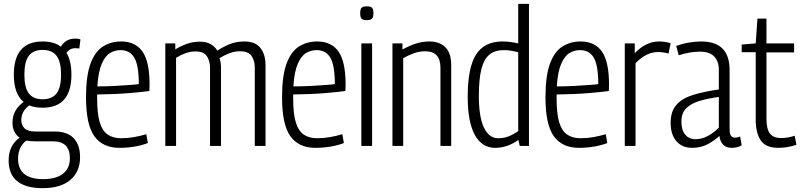

<svg xmlns="http://www.w3.org/2000/svg" viewBox="-20 -760 4170 1000"><path d="M202 -199Q161 -199 132 -211Q91 -180 91 -135Q91 -108 108 -91.5Q125 -75 164 -75H266Q330 -75 363.5 -40.5Q397 -6 397 59Q397 134 346.5 177Q296 220 202 220Q115 220 70 184Q25 148 25 76Q25 38 38.5 8.5Q52 -21 82 -43Q45 -69 45 -122Q45 -156 60.5 -183Q76 -210 103 -229Q52 -271 52 -371Q52 -544 202 -544Q262 -544 297 -517Q322 -559 372 -559Q387 -559 399 -555L393 -507Q385 -509 372 -509Q344 -509 326 -485Q352 -443 352 -371Q352 -199 202 -199ZM202 -243Q251 -243 274.5 -273.5Q298 -304 298 -371Q298 -439 274.5 -469.5Q251 -500 202 -500Q153 -500 130 -469.5Q107 -439 107 -371Q107 -304 130 -273.5Q153 -243 202 -243ZM74 66Q74 173 205 173Q273 173 308.5 144.5Q344 116 344 64Q344 -24 255 -24H161Q137 -24 117 -28Q74 6 74 66Z M602 10Q515 10 471.5 -50.5Q428 -111 428 -253Q428 -365 451.5 -428.5Q475 -492 516.5 -518Q558 -544 611 -544Q685 -544 722 -491.5Q759 -439 759 -319Q759 -313 758.5 -302Q758 -291 758 -286Q724 -281 651.5 -275Q579 -269 486 -268Q486 -258 486 -247Q486 -168 499.5 -123Q513 -78 541 -59Q569 -40 611 -40Q645 -40 678.5 -46Q712 -52 742 -61L750 -15Q719 -3 681 3.5Q643 10 602 10ZM487 -310Q535 -310 579.5 -312.5Q624 -315 657.5 -317.5Q691 -320 703 -322Q703 -420 679.5 -459.5Q656 -499 608 -499Q579 -499 553.5 -484Q528 -469 510 -428Q492 -387 487 -310Z M841 0V-534H893V-503Q923 -521 954.5 -532Q986 -543 1021 -543Q1054 -543 1076.5 -530.5Q1099 -518 1112 -496Q1138 -514 1173.5 -529Q1209 -544 1254 -544Q1310 -544 1336.5 -510Q1363 -476 1363 -421V0H1307V-408Q1307 -442 1291 -467.5Q1275 -493 1230 -493Q1201 -493 1173 -482Q1145 -471 1123 -457Q1131 -436 1131 -410V0H1074V-407Q1074 -441 1058 -466.5Q1042 -492 999 -492Q972 -492 946.5 -483Q921 -474 897 -459V0Z M1623 10Q1536 10 1492.5 -50.5Q1449 -111 1449 -253Q1449 -365 1472.5 -428.5Q1496 -492 1537.5 -518Q1579 -544 1632 -544Q1706 -544 1743 -491.5Q1780 -439 1780 -319Q1780 -313 1779.5 -302Q1779 -291 1779 -286Q1745 -281 1672.5 -275Q1600 -269 1507 -268Q1507 -258 1507 -247Q1507 -168 1520.5 -123Q1534 -78 1562 -59Q1590 -40 1632 -40Q1666 -40 1699.5 -46Q1733 -52 1763 -61L1771 -15Q1740 -3 1702 3.5Q1664 10 1623 10ZM1508 -310Q1556 -310 1600.5 -312.5Q1645 -315 1678.5 -317.5Q1712 -320 1724 -322Q1724 -420 1700.5 -459.5Q1677 -499 1629 -499Q1600 -499 1574.5 -484Q1549 -469 1531 -428Q1513 -387 1508 -310Z M1890 -655Q1871 -655 1863.5 -662.5Q1856 -670 1856 -691Q1856 -712 1863 -719.5Q1870 -727 1890 -727Q1910 -727 1917.5 -719.5Q1925 -712 1925 -691Q1925 -671 1917.5 -663Q1910 -655 1890 -655ZM1862 0V-534H1918V0Z M2024 0V-534H2076V-502Q2110 -521 2144.5 -532.5Q2179 -544 2217 -544Q2269 -544 2299.5 -514Q2330 -484 2330 -421V0H2274V-408Q2274 -493 2194 -493Q2165 -493 2136.5 -483Q2108 -473 2080 -457V0Z M2687 0 2680 -31Q2622 10 2559 10Q2490 10 2453 -57.5Q2416 -125 2416 -255Q2416 -408 2459.5 -476Q2503 -544 2597 -544Q2616 -544 2636.5 -541.5Q2657 -539 2679 -534V-740H2735V0ZM2679 -77V-488Q2655 -494 2637.5 -496.5Q2620 -499 2605 -499Q2558 -499 2529.5 -476Q2501 -453 2487.5 -401Q2474 -349 2474 -260Q2474 -151 2500.5 -95.5Q2527 -40 2575 -40Q2602 -40 2625.5 -48.5Q2649 -57 2679 -77Z M2995 10Q2908 10 2864.5 -50.5Q2821 -111 2821 -253Q2821 -365 2844.5 -428.5Q2868 -492 2909.5 -518Q2951 -544 3004 -544Q3078 -544 3115 -491.5Q3152 -439 3152 -319Q3152 -313 3151.5 -302Q3151 -291 3151 -286Q3117 -281 3044.5 -275Q2972 -269 2879 -268Q2879 -258 2879 -247Q2879 -168 2892.5 -123Q2906 -78 2934 -59Q2962 -40 3004 -40Q3038 -40 3071.5 -46Q3105 -52 3135 -61L3143 -15Q3112 -3 3074 3.5Q3036 10 2995 10ZM2880 -310Q2928 -310 2972.5 -312.5Q3017 -315 3050.5 -317.5Q3084 -320 3096 -322Q3096 -420 3072.5 -459.5Q3049 -499 3001 -499Q2972 -499 2946.5 -484Q2921 -469 2903 -428Q2885 -387 2880 -310Z M3286 -534V-483Q3345 -544 3412 -544Q3445 -544 3473 -535L3462 -481Q3434 -489 3407 -489Q3378 -489 3349.5 -475.5Q3321 -462 3290 -431V0H3234V-534Z M3473 -120Q3473 -180 3503 -214Q3533 -248 3589.5 -265.5Q3646 -283 3724 -294V-395Q3724 -441 3699.5 -466Q3675 -491 3627 -491Q3605 -491 3576.5 -487Q3548 -483 3515 -472L3502 -521Q3536 -533 3569.5 -538.5Q3603 -544 3631 -544Q3707 -544 3743.5 -506.5Q3780 -469 3780 -396V-89Q3780 -62 3787.5 -52.5Q3795 -43 3808 -43Q3822 -43 3835 -49L3843 -3Q3819 10 3792 10Q3735 10 3727 -52Q3700 -27 3665 -8.5Q3630 10 3585 10Q3533 10 3503 -24.5Q3473 -59 3473 -120ZM3529 -127Q3529 -82 3549 -58.5Q3569 -35 3602 -35Q3637 -35 3669 -53Q3701 -71 3724 -96V-255Q3670 -248 3625.5 -235Q3581 -222 3555 -197Q3529 -172 3529 -127Z M4034 10Q3968 10 3942 -29Q3916 -68 3916 -137V-488H3843V-528L3916 -534L3925 -663H3972V-534H4116V-487H3972V-141Q3972 -88 3990 -64.5Q4008 -41 4049 -41Q4083 -41 4119 -53L4128 -6Q4102 3 4078 6.5Q4054 10 4034 10Z"/></svg>

Font: Georama SemiCondensed Light
Style: Regular
Weight: 300
Width: 4
Designer: Jean-Baptiste Levee
Foundry: Production Type
Version: Version 1.000